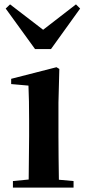

<svg xmlns="http://www.w3.org/2000/svg" viewBox="-20 -857 389 877"><path d="M26 -837 6 -818 140 -633H213L346 -818L327 -837L177 -721ZM110 0H316V-30L249 -36C248 -94 247 -180 247 -235V-388L251 -542L238 -550L31 -497V-473L110 -466C112 -418 113 -375 113 -308V-235L111 -37L39 -30V0Z"/></svg>

Font: Noto Serif JP
Style: Bold
Weight: 700
Designer: Ryoko NISHIZUKA 西塚涼子 (kana & ideographs); Frank Grießhammer (Latin, Greek & Cyrillic); Wenlong ZHANG 张文龙 (bopomofo); San
Foundry: Adobe
Version: Version 2.001;hotconv 1.1.0;makeotfexe 2.6.0